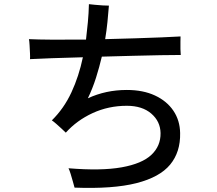

<svg xmlns="http://www.w3.org/2000/svg" viewBox="-20 -847 1040 922"><path d="M338 54Q335 43 330 25Q325 7 319.5 -11Q314 -29 309 -39Q466 -26 564 -43.5Q662 -61 707 -103.5Q752 -146 751 -208Q750 -264 706.5 -301.5Q663 -339 589 -339Q501 -339 425 -304Q349 -269 296 -210Q289 -217 276.5 -228.5Q264 -240 251 -251.5Q238 -263 229 -269Q287 -326 323 -403.5Q359 -481 378 -572Q296 -570 228.5 -567.5Q161 -565 124 -563Q125 -572 124 -591.5Q123 -611 122 -630.5Q121 -650 119 -659Q160 -657 233 -656.5Q306 -656 393 -657Q398 -698 402 -741Q406 -784 407 -827Q417 -826 435.5 -824Q454 -822 473 -821Q492 -820 503 -820Q500 -782 496 -741.5Q492 -701 485 -659Q558 -661 628 -663Q698 -665 755 -667.5Q812 -670 847 -672Q847 -663 846.5 -646Q846 -629 846.5 -611.5Q847 -594 848 -583Q812 -583 751.5 -582Q691 -581 618 -579Q545 -577 469 -575Q457 -524 441 -473.5Q425 -423 402 -375Q445 -395 491.5 -405Q538 -415 589 -415Q667 -415 724 -388.5Q781 -362 812.5 -315.5Q844 -269 845 -208Q847 -117 797 -56.5Q747 4 635 32.5Q523 61 338 54Z"/></svg>

Font: Zen Kaku Gothic Antique Medium
Style: Regular
Weight: 500
Designer: Yoshimichi Ohira
Foundry: Positype
Version: Version 1.002